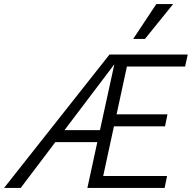

<svg xmlns="http://www.w3.org/2000/svg" viewBox="-54 -927 946 947"><path d="M486 -658H872L859 -599H572L521 -363H772L760 -304H508L455 -59H770L758 0H377L426 -226H219L48 0H-34ZM717 -907H800L661 -735H603ZM439 -285 510 -610 264 -285Z"/></svg>

Font: LXGW Bright GB
Style: Italic
Weight: 400
Italic angle: -12°
Designer: Christian Thalmann (Catharsis Fonts)
Foundry: LXGW / Christian Thalmann (Catharsis Fonts) / Fontworks Inc.
Version: Version 5.510